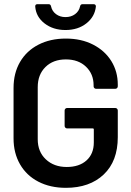

<svg xmlns="http://www.w3.org/2000/svg" viewBox="-20 -893 629 921"><path d="M45 -229V-471Q45 -542 76 -595.5Q107 -649 164 -678.5Q221 -708 296 -708Q370 -708 426.5 -679Q483 -650 514 -600Q545 -550 545 -487V-479Q545 -474 541.5 -470.5Q538 -467 533 -467H441Q436 -467 432.5 -470.5Q429 -474 429 -479V-484Q429 -538 392.5 -573Q356 -608 296 -608Q235 -608 198 -571.5Q161 -535 161 -475V-225Q161 -165 200 -128.5Q239 -92 300 -92Q360 -92 395 -123.5Q430 -155 430 -210V-272Q430 -277 425 -277H302Q297 -277 293.5 -280.5Q290 -284 290 -289V-363Q290 -368 293.5 -371.5Q297 -375 302 -375H533Q538 -375 541.5 -371.5Q545 -368 545 -363V-235Q545 -120 477.5 -56Q410 8 296 8Q221 8 164 -21.5Q107 -51 76 -105Q45 -159 45 -229ZM149 -861V-863Q149 -873 160 -873H213Q223 -873 225 -862Q230 -839 249 -825Q268 -811 294 -811Q321 -811 340 -825Q359 -839 364 -862Q366 -873 376 -873H428Q440 -873 440 -862Q435 -813 394.5 -781Q354 -749 294 -749Q235 -749 194 -780.5Q153 -812 149 -861Z"/></svg>

Font: Barlow SemiBold
Style: Regular
Weight: 600
Designer: Jeremy Tribby
Foundry: Tribby Type
Version: Version 1.422